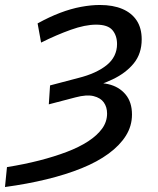

<svg xmlns="http://www.w3.org/2000/svg" viewBox="-97 -557 633 771"><path d="M-77 194 -69 114Q0 103 60.5 87.5Q121 72 171 53Q221 34 257 10.5Q293 -13 313 -40.5Q333 -68 333 -101Q333 -127 320 -145.5Q307 -164 279 -171Q251 -178 206 -166L99 -138L104 -214L218 -244Q254 -253 282.5 -266Q311 -279 331.5 -295.5Q352 -312 362.5 -333.5Q373 -355 373 -380Q373 -414 354.5 -436Q336 -458 289 -458Q245 -458 187.5 -437.5Q130 -417 68 -386L54 -463Q101 -489 144.5 -505.5Q188 -522 228.5 -529.5Q269 -537 304 -537Q357 -537 394.5 -521Q432 -505 452 -474.5Q472 -444 472 -399Q472 -342 440.5 -303Q409 -264 355.5 -238.5Q302 -213 238 -197L241 -216Q295 -229 338 -219Q381 -209 407 -178Q433 -147 433 -97Q433 -51 408.5 -12Q384 27 339 60Q294 93 231 118.5Q168 144 90 163Q12 182 -77 194Z"/></svg>

Font: Montserrat Thin Medium
Style: Italic
Weight: 500
Italic angle: -11.3°
Version: Version 9.000